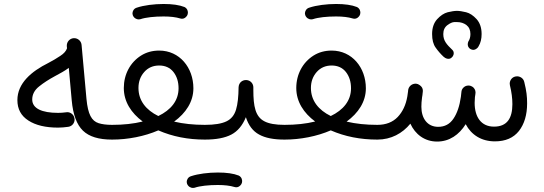

<svg xmlns="http://www.w3.org/2000/svg" viewBox="-20 -679 2702 954"><path d="M66.4 -181.6C66.4 -137.2 84.5 -103.5 121.1 -80.1C157.2 -56.6 206.5 -44.9 268.6 -44.9C284.7 -44.9 301.3 -46.4 318.8 -48.8C338.9 -51.3 350.6 -68.8 350.6 -84C350.6 -85.9 350.6 -87.9 350.1 -89.8C347.7 -109.9 330.1 -121.6 314.9 -121.6C313 -121.6 311 -121.6 309.1 -121.1C294.4 -119.1 280.8 -118.2 268.6 -118.2C188 -118.2 140.1 -140.1 140.1 -184.6C140.1 -209.5 151.4 -231.4 174.3 -249.5C196.8 -267.6 222.7 -284.2 251.5 -299.8C277.3 -313.5 301.8 -326.7 321.8 -341.8L336.4 -180.2C342.8 -109.4 361.3 -59.6 392.1 -29.8C422.9 0 470.7 14.6 536.6 14.6H537.1C558.1 14.6 573.2 -2 573.2 -22C573.2 -43 558.1 -58.6 537.1 -58.6H536.6C509.8 -58.6 487.3 -61.5 470.2 -66.9C435.1 -78.1 417 -110.8 409.7 -187L385.3 -456.1C383.3 -476.1 366.2 -489.3 349.1 -489.3H345.2C325.2 -487.3 312 -470.2 312 -453.1V-449.2L313 -439C308.6 -425.8 297.9 -413.1 279.8 -401.4C261.7 -389.2 241.7 -377.4 220.2 -366.2C135.7 -324.2 66.4 -265.1 66.4 -181.6Z M500.5 -22C500.5 -2 517.1 14.6 537.1 14.6C615.7 14.6 697.8 -1.5 766.6 -31.2C836.9 -0.5 914.1 14.6 997.6 14.6H998C1019 14.6 1034.2 -2 1034.2 -22C1034.2 -43 1019 -58.6 998 -58.6H997.6C941.4 -58.6 890.6 -64 845.2 -74.7C903.3 -117.2 940.9 -173.3 940.9 -240.2C940.9 -343.3 872.1 -427.7 771 -427.7C737.3 -427.7 707 -419.4 680.7 -402.8C627.4 -369.1 595.2 -310.1 595.2 -241.7C595.2 -173.8 631.8 -117.7 689 -75.2C643.6 -64 592.8 -58.6 537.1 -58.6C517.1 -58.6 500.5 -43 500.5 -22ZM668 -241.7C668 -273.4 677.7 -299.8 696.8 -321.3C715.8 -342.8 740.7 -353.5 771 -353.5C800.8 -353.5 824.7 -342.8 841.8 -321.3C858.9 -299.3 867.2 -272.5 867.2 -240.2C867.2 -178.2 828.6 -132.3 766.6 -102.5C705.6 -132.3 668 -179.2 668 -241.7ZM639.6 -604C645 -588.9 658.7 -582.5 668.9 -582.5C671.4 -582.5 674.3 -583 677.2 -583.5C704.1 -592.8 748 -597.2 793 -597.2C826.7 -597.2 854 -593.8 875 -587.4C878.4 -586.4 881.3 -585.9 884.8 -585.9C894 -585.9 902.3 -590.8 909.2 -600.6C912.1 -605.5 913.6 -610.4 913.6 -615.7C913.6 -621.6 912.6 -635.7 897 -644C871.1 -654.3 836.4 -659.2 793 -659.2C746.1 -659.2 694.8 -652.8 660.2 -641.1C644 -636.7 638.2 -622.1 638.2 -612.3C638.2 -609.9 638.7 -606.9 639.6 -604Z M960.9 -22C960.9 -2 978 14.6 998 14.6C1053.7 14.6 1097.7 6.3 1129.4 -10.3C1161.1 -26.9 1185.1 -55.7 1201.7 -96.7C1214.8 -56.2 1236.3 -27.3 1267.1 -10.7C1297.4 6.3 1339.4 14.6 1393.6 14.6H1394C1415 14.6 1430.2 -2 1430.2 -22C1430.2 -43 1415 -58.6 1394 -58.6H1393.6C1349.1 -58.6 1315.9 -64.5 1293.9 -76.2C1249 -99.1 1238.8 -150.4 1238.8 -231.9V-242.7V-245.1C1238.8 -262.7 1225.6 -279.8 1204.6 -281.2H1201.7C1184.1 -281.2 1167 -269 1165.5 -246.1C1165 -198.7 1161.1 -161.6 1152.8 -134.3C1144.5 -106.9 1128.9 -87.4 1105.5 -76.2C1081.5 -64.5 1045.9 -58.6 998 -58.6C978 -58.6 960.9 -43 960.9 -22ZM909.2 233.4C914.6 248.5 928.2 254.9 938.5 254.9C940.9 254.9 943.8 254.4 946.8 253.9C973.6 244.6 1017.6 240.2 1062.5 240.2C1096.2 240.2 1123.5 243.7 1144.5 250C1147.9 251 1150.9 251.5 1154.3 251.5C1163.6 251.5 1171.9 246.6 1178.7 236.8C1181.6 231.9 1183.1 227.1 1183.1 221.7C1183.1 215.8 1182.1 201.7 1166.5 193.4C1140.6 183.1 1106 178.2 1062.5 178.2C1015.6 178.2 964.4 184.6 929.7 196.3C913.6 200.7 907.7 215.3 907.7 225.1C907.7 227.5 908.2 230.5 909.2 233.4Z M1357.4 -22C1357.4 -2 1374 14.6 1394 14.6C1472.7 14.6 1554.7 -1.5 1623.5 -31.2C1693.8 -0.5 1771 14.6 1854.5 14.6H1855C1876 14.6 1891.1 -2 1891.1 -22C1891.1 -43 1876 -58.6 1855 -58.6H1854.5C1798.3 -58.6 1747.6 -64 1702.1 -74.7C1760.3 -117.2 1797.9 -173.3 1797.9 -240.2C1797.9 -343.3 1729 -427.7 1627.9 -427.7C1594.2 -427.7 1564 -419.4 1537.6 -402.8C1484.4 -369.1 1452.1 -310.1 1452.1 -241.7C1452.1 -173.8 1488.8 -117.7 1545.9 -75.2C1500.5 -64 1449.7 -58.6 1394 -58.6C1374 -58.6 1357.4 -43 1357.4 -22ZM1524.9 -241.7C1524.9 -273.4 1534.7 -299.8 1553.7 -321.3C1572.8 -342.8 1597.7 -353.5 1627.9 -353.5C1657.7 -353.5 1681.6 -342.8 1698.7 -321.3C1715.8 -299.3 1724.1 -272.5 1724.1 -240.2C1724.1 -178.2 1685.5 -132.3 1623.5 -102.5C1562.5 -132.3 1524.9 -179.2 1524.9 -241.7ZM1496.6 -604C1502 -588.9 1515.6 -582.5 1525.9 -582.5C1528.3 -582.5 1531.2 -583 1534.2 -583.5C1561 -592.8 1605 -597.2 1649.9 -597.2C1683.6 -597.2 1710.9 -593.8 1731.9 -587.4C1735.4 -586.4 1738.3 -585.9 1741.7 -585.9C1751 -585.9 1759.3 -590.8 1766.1 -600.6C1769 -605.5 1770.5 -610.4 1770.5 -615.7C1770.5 -621.6 1769.5 -635.7 1753.9 -644C1728 -654.3 1693.4 -659.2 1649.9 -659.2C1603 -659.2 1551.8 -652.8 1517.1 -641.1C1501 -636.7 1495.1 -622.1 1495.1 -612.3C1495.1 -609.9 1495.6 -606.9 1496.6 -604Z M1818.4 -22C1818.4 -2 1835 14.6 1855 14.6C1923.3 14.6 1979.5 -16.1 2019 -64.5C2043 -11.7 2089.8 24.4 2151.9 24.4C2212.9 24.4 2261.2 -9.3 2293.9 -62C2321.8 -8.8 2372.1 23.4 2439 23.4C2491.2 23.4 2531.2 6.3 2558.6 -28.3C2585.4 -63 2599.1 -108.4 2599.1 -165.5C2599.1 -199.2 2596.2 -226.6 2585 -271.5C2580.6 -291.5 2562.5 -299.8 2549.3 -299.8C2546.4 -299.8 2543.5 -299.3 2540.5 -298.8C2521.5 -294.4 2512.7 -277.3 2512.7 -263.7C2512.7 -260.7 2513.2 -257.8 2513.7 -254.9C2522 -221.2 2525.9 -190.4 2525.9 -161.6C2525.9 -91.3 2499.5 -49.8 2434.6 -49.8C2370.6 -49.8 2338.4 -97.7 2338.4 -168C2338.4 -176.3 2338.9 -186 2339.8 -196.3C2340.3 -200.7 2341.3 -205.1 2341.8 -209.5C2341.8 -210.9 2341.8 -212.4 2342.3 -213.9C2342.8 -215.8 2342.8 -217.8 2342.8 -219.7C2342.8 -231 2336.9 -243.2 2324.7 -249.5C2320.3 -252 2315.9 -253.4 2311 -253.9H2307.1C2298.3 -253.9 2290.5 -251 2283.7 -244.6L2282.2 -243.2C2276.9 -237.8 2273.9 -231.4 2272.9 -224.1C2271.5 -213.9 2270.5 -205.1 2270 -197.8C2263.7 -152.8 2251.5 -116.7 2233.4 -89.8C2215.3 -62.5 2189.9 -48.8 2157.2 -48.8C2104 -48.8 2073.7 -90.3 2073.7 -148.4C2073.7 -162.1 2074.7 -177.7 2077.1 -195.3C2078.6 -202.6 2079.6 -210.4 2080.1 -217.8L2080.6 -221.2C2081.1 -223.6 2081.1 -225.6 2081.1 -228C2081.1 -239.7 2075.7 -249 2064.9 -256.3C2059.6 -260.3 2053.7 -262.7 2047.4 -263.2H2044.4C2027.3 -263.2 2009.8 -250.5 2007.8 -229.5V-227.1C2006.3 -216.3 2004.9 -207 2003.9 -199.7C1996.6 -157.2 1980.5 -123.5 1956.1 -97.7C1931.2 -71.8 1897.5 -58.6 1855 -58.6C1835 -58.6 1818.4 -43 1818.4 -22ZM2127 -509.8C2127 -481 2132.8 -458.5 2145 -441.9C2156.7 -425.3 2169.9 -410.2 2184.1 -397C2195.3 -386.7 2206.1 -386.7 2208.5 -386.7C2214.4 -386.7 2219.7 -388.7 2224.1 -393.1C2235.4 -402.8 2234.4 -413.6 2234.4 -415.5C2234.4 -421.9 2231.9 -426.8 2227.5 -431.2C2199.7 -458 2182.6 -476.1 2182.6 -509.8C2182.6 -529.3 2189.5 -543.9 2203.1 -554.2C2216.3 -564 2227.5 -568.8 2236.8 -569.3H2251C2268.6 -569.3 2284.2 -564.5 2297.4 -554.7C2310.5 -544.4 2317.4 -529.8 2317.4 -509.8C2317.4 -495.6 2314 -482.9 2307.1 -472.7C2305.2 -468.3 2304.2 -463.9 2304.2 -459.5C2304.2 -454.1 2304.7 -442.9 2317.9 -435.1C2322.8 -432.6 2327.1 -431.2 2331.5 -431.2C2338.9 -431.2 2351.1 -435.5 2358.4 -449.7C2368.2 -466.3 2373 -486.3 2373 -509.8C2373 -540.5 2364.7 -565.4 2348.1 -584C2331.5 -602.1 2314 -613.8 2295.9 -618.2C2277.8 -622.6 2262.7 -625 2250.5 -625C2238.3 -625 2222.7 -622.6 2204.6 -618.2C2186 -613.3 2168.5 -601.6 2151.9 -583.5C2135.3 -564.9 2127 -540.5 2127 -509.8Z"/></svg>

Font: Mikhak
Style: Regular
Weight: 400
Designer: Amin Abedi
Version: Version 3.2